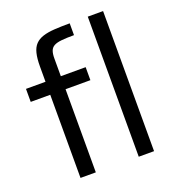

<svg xmlns="http://www.w3.org/2000/svg" viewBox="-134 -850 875 957"><g transform="rotate(-20 303.0 -371.5)"><path d="M129.8 0V-441H26.2V-510H129.8V-590.8Q129.8 -633.6 136.8 -661.4Q143.8 -689.2 159.5 -705.5Q175.1 -721.7 200.2 -729.8Q225.3 -737.9 260.7 -740.2Q296.1 -742.5 342.7 -742.5V-679.9Q301.6 -679.9 275.9 -677.2Q250.1 -674.5 236 -666.6Q221.9 -658.7 216.5 -643.7Q211 -628.8 211 -604.9V-510H342.7V-441H211V0ZM438.7 0V-743H519.9V0Z"/></g></svg>

Font: Saira Thin
Style: Regular
Weight: 100
Designer: Hector Gatti with collaboration of the Omnibus-Type team
Foundry: Omnibus-Type
Version: Version 1.101